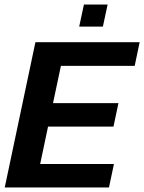

<svg xmlns="http://www.w3.org/2000/svg" viewBox="-20 -831 639 851"><path d="M331 -713 352 -811H457L436 -713ZM1 0 137 -644H599L577 -539H250L215 -374H505L483 -270H193L158 -104H485L463 0Z"/></svg>

Font: Kanit Medium
Style: Italic
Weight: 500
Italic angle: -12°
Designer: Katatrad Team
Foundry: CadsonDemak
Version: Version 2.000; ttfautohint (v1.8.3)